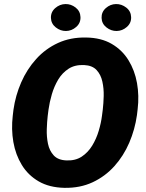

<svg xmlns="http://www.w3.org/2000/svg" viewBox="-20 -903 710 933"><path d="M648.9 -372.6 645.5 -343.8Q635.7 -273.9 608.2 -209.7Q580.6 -145.5 535.9 -95.7Q491.2 -45.9 430.2 -17.3Q369.1 11.2 293 9.8Q219.7 8.3 168.2 -21.5Q116.7 -51.3 86.2 -101.1Q55.7 -150.9 44.9 -212.9Q34.2 -274.9 42 -340.8L45.4 -369.6Q55.2 -439 83 -502.7Q110.8 -566.4 155.8 -616.2Q200.7 -666 261.7 -694.1Q322.8 -722.2 398.4 -720.7Q471.2 -719.7 522.5 -689.9Q573.7 -660.2 604.2 -610.6Q634.8 -561 645.8 -499.3Q656.7 -437.5 648.9 -372.6ZM475.6 -340.8 479.5 -371.1Q482.9 -399.9 483.9 -436Q484.9 -472.2 477.5 -506.1Q470.2 -540 449.5 -562.5Q428.7 -585 388.7 -586.9Q344.2 -588.9 313.5 -569.1Q282.7 -549.3 262.9 -516.4Q243.2 -483.4 231.9 -444.8Q220.7 -406.2 215.8 -370.6L211.9 -340.3Q208.5 -311.5 207.3 -275.1Q206.1 -238.8 213.1 -204.6Q220.2 -170.4 241.2 -147.7Q262.2 -125 302.7 -123.5Q346.2 -121.6 377 -141.8Q407.7 -162.1 428 -195.3Q448.2 -228.5 459.7 -267.1Q471.2 -305.7 475.6 -340.8ZM227.5 -815.9Q226.6 -844.7 248.5 -863.8Q270.5 -882.8 297.9 -883.3Q325.2 -883.8 347.7 -866.2Q370.1 -848.6 371.1 -819.8Q372.1 -791 350.3 -772Q328.6 -752.9 300.8 -752.4Q273.9 -752 251.2 -769.8Q228.5 -787.6 227.5 -815.9ZM473.6 -815.9Q472.7 -844.7 494.4 -863.8Q516.1 -882.8 543.5 -883.3Q570.8 -883.8 593.5 -866.2Q616.2 -848.6 617.2 -819.8Q618.2 -791 596.4 -772Q574.7 -752.9 546.9 -752.4Q520 -752 497.3 -769.8Q474.6 -787.6 473.6 -815.9Z"/></svg>

Font: Roboto Black
Style: Italic
Weight: 900
Italic angle: -12°
Designer: Christian Robertson
Foundry: Google
Version: Version 3.0; 2020